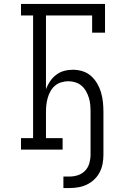

<svg xmlns="http://www.w3.org/2000/svg" viewBox="-20 -755 640 969"><path d="M300 194V136H331Q353 136 374 129Q395 122 410 106Q425 90 431 68.5Q437 47 437 25V-190Q437 -208 435.5 -226Q434 -244 428.5 -261.5Q423 -279 414 -295Q405 -311 391.5 -322.5Q378 -334 360.5 -339.5Q343 -345 325 -345Q307 -345 289 -339.5Q271 -334 257.5 -322.5Q244 -311 235 -295Q226 -279 221 -261.5Q216 -244 214 -226Q212 -208 212 -190V-58H296V0H86V-58H147V-677H86V-735H510V-590H445V-677H212V-305Q220 -326 232.5 -344.5Q245 -363 263 -377Q281 -391 303 -397Q325 -403 348 -403Q373 -403 397 -395.5Q421 -388 439.5 -371.5Q458 -355 470.5 -333.5Q483 -312 490 -288Q497 -264 499.5 -239.5Q502 -215 502 -190V25Q502 48 498 70.5Q494 93 483.5 113.5Q473 134 456.5 150Q440 166 419.5 176Q399 186 376.5 190Q354 194 331 194Z"/></svg>

Font: Iosevka Etoile Light
Style: Regular
Weight: 300
Designer: Belleve Invis
Foundry: Belleve Invis
Version: Version 25.0.1; ttfautohint (v1.8.4)